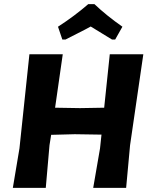

<svg xmlns="http://www.w3.org/2000/svg" viewBox="-20 -907 732 927"><path d="M281 -716 260 -778Q339 -829 406 -887H436Q494 -832 571 -778L536 -716H521Q460 -753 418 -779Q395 -766 351 -744Q307 -722 296 -716ZM283 -645 246 -387 366 -385 483 -387 510 -645H672L608 -206L589 0H430L463 -191L470 -257L341 -259L227 -256L219 -206L201 0H42L74 -191L122 -645Z"/></svg>

Font: Alegreya Sans ExtraBold
Style: Italic
Weight: 800
Italic angle: -7°
Designer: Juan Pablo del Peral
Foundry: Huerta Tipografica
Version: Version 2.007